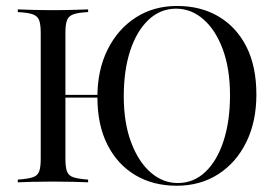

<svg xmlns="http://www.w3.org/2000/svg" viewBox="-20 -602 915 634"><path d="M563.7 11.3Q485.5 11.3 426.6 -23.8Q367.7 -58.9 334.7 -124.2Q301.6 -189.5 301.6 -281.5Q301.6 -371 335.5 -438.7Q369.4 -506.5 428.6 -544.4Q487.9 -582.3 564.5 -582.3Q643.5 -582.3 702.4 -547.2Q761.3 -512.1 794 -447.2Q826.6 -382.3 826.6 -289.5Q826.6 -200 793.1 -132.3Q759.7 -64.5 700.4 -26.6Q641.1 11.3 563.7 11.3ZM156.5 -279.8V-288.7H342.7V-279.8ZM566.9 2.4Q619.4 2.4 658.1 -34.3Q696.8 -71 718.1 -136.3Q739.5 -201.6 739.5 -287.1Q739.5 -375 715.7 -439.1Q691.9 -503.2 651.6 -538.3Q611.3 -573.4 561.3 -573.4Q509.7 -573.4 470.6 -536.7Q431.5 -500 410.1 -435.1Q388.7 -370.2 388.7 -283.9Q388.7 -196.8 412.9 -132.3Q437.1 -67.7 477.4 -32.7Q517.7 2.4 566.9 2.4ZM38.7 0V-8.9Q71.8 -11.3 87.9 -16.5Q104 -21.8 109.3 -35.9Q114.5 -50 114.5 -78.2V-492.7Q114.5 -521 109.3 -535.1Q104 -549.2 87.9 -554.8Q71.8 -560.5 38.7 -562.1V-571Q57.3 -570.2 86.7 -569.4Q116.1 -568.5 155.6 -568.5Q191.9 -568.5 222.2 -569.4Q252.4 -570.2 271 -571V-562.1Q238.7 -560.5 222.6 -554.8Q206.5 -549.2 201.2 -535.1Q196 -521 196 -492.7V-78.2Q196 -50 201.2 -35.9Q206.5 -21.8 222.6 -16.5Q238.7 -11.3 271 -8.9V0Q252.4 -0.8 222.2 -1.6Q191.9 -2.4 155.6 -2.4Q116.1 -2.4 86.7 -1.6Q57.3 -0.8 38.7 0Z"/></svg>

Font: Playfair 144pt
Style: Regular
Weight: 400
Designer: Claus Eggers Sørensen
Foundry: Claus Eggers Sørensen
Version: Version 2.001;gftools[0.9.30]